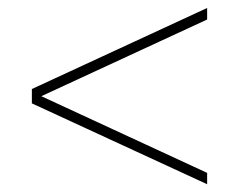

<svg xmlns="http://www.w3.org/2000/svg" viewBox="-20 -629 600 482"><path d="M60 -376.5V-405.5L500 -609V-580ZM500 -166.5 60 -369.5V-398.5L500 -195Z"/></svg>

Font: Bodoni Moda 9pt Medium
Style: Regular
Weight: 500
Designer: Owen Earl
Foundry: indestructible type
Version: Version 2.005